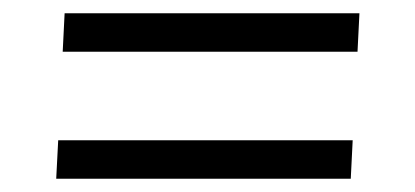

<svg xmlns="http://www.w3.org/2000/svg" viewBox="-20 -457 627 290"><path d="M522.9 -437H77.6L74.7 -378.9H520ZM512.7 -245.1H67.9L64.9 -187H509.8Z"/></svg>

Font: Lora Italic
Style: Regular
Weight: 400
Italic angle: -3°
Designer: Olga Karpushina, Alexei Vanyashin
Foundry: Cyreal
Version: Version 1.011;PS 001.011;hotconv 1.0.70;makeotf.lib2.5.58329